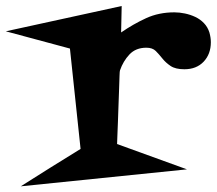

<svg xmlns="http://www.w3.org/2000/svg" viewBox="-90 -620 736 652"><path d="M626 -476.6Q626 -436.5 601.6 -410.6Q577.1 -384.8 536.1 -384.8Q505.9 -384.8 489.3 -396Q472.7 -407.2 461.4 -421.4Q450.2 -435.5 439 -446.8Q427.7 -458 407.2 -458Q371.1 -458 349.6 -435.1Q328.1 -412.1 317.4 -380.9Q316.4 -378.9 315.9 -362.3Q315.4 -345.7 314.5 -320.3Q313.5 -294.9 312.5 -264.6Q311.5 -234.4 310.5 -207Q309.6 -179.7 308.6 -158.7Q307.6 -137.7 307.6 -130.9L544.9 -44.9L-19.5 12.7Q31.2 -19.5 82 -51.3Q132.8 -83 183.6 -114.3L147.5 -455.1L-70.3 -513.7L323.2 -599.6L321.3 -509.8Q362.3 -538.1 405.8 -558.1Q449.2 -578.1 502 -578.1Q519.5 -578.1 538.1 -574.2Q556.6 -570.3 573.2 -562.5Q589.8 -554.7 602.5 -541.5Q615.2 -528.3 621.1 -509.8Q626 -492.2 626 -476.6Z"/></svg>

Font: Fontdiner Swanky
Style: Regular
Weight: 400
Designer: Font Diner, Inc
Foundry: Font Diner, Inc
Version: Version 1.000